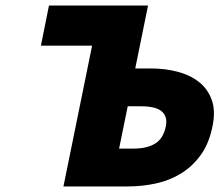

<svg xmlns="http://www.w3.org/2000/svg" viewBox="-20 -670 789 690"><path d="M208 0 311 -506H127L156 -650H512L466 -424H522Q574 -424 619 -412Q664 -400 695.5 -375Q727 -350 741 -311Q755 -272 744 -218Q732 -156 702.5 -114.5Q673 -73 632 -47.5Q591 -22 541.5 -11Q492 0 440 0ZM408 -136H460Q508 -136 537.5 -154Q567 -172 576 -216Q583 -251 561.5 -269.5Q540 -288 487 -288H439Z"/></svg>

Font: mr_Source Sans Pro
Style: Italic
Weight: 900
Italic angle: -11°
Designer: Paul D. Hunt
Foundry: Adobe Systems Incorporated
Version: Version 1.076;July 10, 2024;FontCreator 11.5.0.2430 64-bit